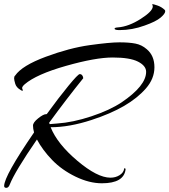

<svg xmlns="http://www.w3.org/2000/svg" viewBox="-35 -859 816 925"><path d="M-15 37Q-15 -11 129 -221Q124 -239 124 -254Q124 -269 149 -289Q174 -309 187 -309Q189 -309 190 -309Q249 -390 295 -446Q341 -502 349 -502Q357 -502 361.5 -495.5Q366 -489 366 -482Q286 -383 202 -268L204 -261L240 -264Q316 -269 405 -298.5Q494 -328 551 -366Q669 -446 669 -513Q669 -542 630 -562Q591 -582 508 -582Q425 -582 282.5 -541.5Q140 -501 84 -453Q68 -439 72.5 -431Q77 -423 74 -422Q71 -421 65 -425Q44 -437 38.5 -455Q33 -473 33 -482Q33 -491 38 -495Q71 -543 185.5 -585.5Q300 -628 397 -641.5Q494 -655 540.5 -655Q587 -655 617.5 -649Q648 -643 672 -622Q709 -591 709 -535Q709 -480 668 -433Q627 -386 562.5 -348.5Q498 -311 406 -281Q299 -246 209 -246Q241 -166 337.5 -84.5Q434 -3 497 -3Q522 -3 541 -15Q560 -27 563 -45Q563 -50 568 -48Q570 -45 570 -43Q562 24 456 24Q395 24 329 -8Q263 -40 216.5 -88Q170 -136 143 -187Q37 -33 12 30Q6 46 -4.5 46Q-15 46 -15 37ZM761 -805Q761 -793 738.5 -774Q716 -755 662 -736Q602 -714 541 -714Q517 -714 517 -721Q517 -726 533 -727Q585 -731 643 -768Q701 -805 701 -828Q701 -832 699 -835.5Q697 -839 700.5 -839Q704 -839 723.5 -832.5Q743 -826 759 -811Q761 -808 761 -805Z"/></svg>

Font: Arizonia
Style: Regular
Weight: 400
Designer: Robert E. Leuschke
Foundry: Robert E. Leuschke
Version: Version 1.003